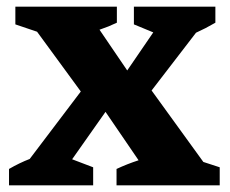

<svg xmlns="http://www.w3.org/2000/svg" viewBox="-20 -555 688 575"><path d="M7 0V-49Q38 -67 69 -79L222 -281L91 -460L26 -482V-535H330V-487Q305 -475 278 -466L361 -344L439 -458L381 -482V-535H625V-487Q596 -470 567 -457L434 -284L589 -70L638 -54V0H329V-49Q361 -64 395 -75L296 -220L196 -78L259 -54V0Z"/></svg>

Font: Piazzolla SC
Style: Bold
Weight: 700
Designer: Juan Pablo del Peral
Foundry: Huerta Tipografica
Version: Version 1.330